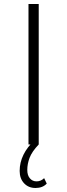

<svg xmlns="http://www.w3.org/2000/svg" viewBox="-20 -720 335 957"><path d="M122 -700H173V0H122ZM157 217Q122 217 100 193.5Q78 170 78 132Q78 48 154 -23L173 0Q139 36 127.5 66.5Q116 97 116 127Q116 154 129 169Q142 184 162 184Q184 184 200 168L213 195Q193 217 157 217Z"/></svg>

Font: Hilab Light
Style: Regular
Weight: 300
Designer: Cristianderson Lima
Foundry: Cristianderson
Version: Version 1.0